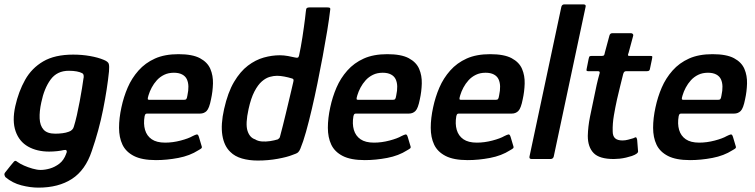

<svg xmlns="http://www.w3.org/2000/svg" viewBox="-34 -728 3457 879"><path d="M36 -242Q51 -309 81 -362.5Q111 -416 164 -447Q217 -478 301 -478Q341 -478 378 -471.5Q415 -465 441 -454Q461 -446 464 -435.5Q467 -425 465 -401Q457 -322 438 -226.5Q419 -131 386 -36Q357 51 295.5 91Q234 131 142 131Q105 131 64 120.5Q23 110 -9 83Q-12 79 -13.5 73Q-15 67 -10 61Q-6 57 0 48.5Q6 40 13 32Q20 24 23 20Q31 9 35.5 8.5Q40 8 47 14Q58 22 76 30Q94 38 115 44Q136 50 152 50Q172 50 194.5 43.5Q217 37 237.5 21.5Q258 6 269 -24Q269 -25 269.5 -26.5Q270 -28 271 -29Q273 -36 270 -39.5Q267 -43 258 -41Q246 -38 227.5 -36Q209 -34 191 -34Q135 -34 94.5 -57Q54 -80 37.5 -127Q21 -174 36 -242ZM155 -259Q146 -218 147.5 -185.5Q149 -153 165.5 -134.5Q182 -116 219 -116Q235 -116 251.5 -118Q268 -120 281 -125Q290 -128 296 -134Q302 -140 304 -148Q311 -170 318 -201Q325 -232 331 -264.5Q337 -297 341.5 -324.5Q346 -352 348 -368Q350 -374 349 -382Q348 -390 342 -393Q333 -398 317.5 -401Q302 -404 281 -404Q227 -404 197.5 -363.5Q168 -323 155 -259Z M522 -237Q532 -284 550.5 -327Q569 -370 600 -405Q631 -440 675.5 -460Q720 -480 783 -480Q847 -480 881.5 -461.5Q916 -443 929 -412.5Q942 -382 941 -345.5Q940 -309 932 -273Q924 -232 912 -220Q900 -208 882 -208H640Q635 -208 632.5 -206Q630 -204 628 -196Q622 -161 630 -133.5Q638 -106 660.5 -90.5Q683 -75 722 -75Q757 -75 793 -84.5Q829 -94 848 -105Q860 -111 866.5 -112.5Q873 -114 877 -100L888 -63Q892 -53 888.5 -49.5Q885 -46 874 -40Q835 -15 782.5 -5Q730 5 680 5Q616 5 579 -14Q542 -33 526.5 -66Q511 -99 511 -143Q511 -187 522 -237ZM824 -291Q829 -314 828.5 -332.5Q828 -351 821.5 -365Q815 -379 800 -387Q785 -395 762 -395Q737 -395 717.5 -385.5Q698 -376 684 -360.5Q670 -345 660.5 -327Q651 -309 646 -292Q642 -279 642.5 -275Q643 -271 649 -271Q688 -271 728 -271Q768 -271 808 -271Q816 -271 819 -274.5Q822 -278 824 -291Z M992 -229Q1009 -305 1037.5 -353Q1066 -401 1101 -427.5Q1136 -454 1173.5 -464.5Q1211 -475 1247 -475Q1265 -475 1284.5 -471.5Q1304 -468 1316 -465Q1324 -463 1328.5 -464Q1333 -465 1335 -473Q1339 -491 1343 -513Q1347 -535 1350.5 -557.5Q1354 -580 1357 -602Q1360 -624 1362.5 -643Q1365 -662 1366 -674Q1367 -688 1370.5 -691Q1374 -694 1382 -694H1465Q1471 -694 1475 -692.5Q1479 -691 1478 -685Q1473 -642 1464 -587Q1455 -532 1443.5 -470.5Q1432 -409 1419.5 -347.5Q1407 -286 1393.5 -228.5Q1380 -171 1367 -124.5Q1354 -78 1341 -47Q1337 -37 1331 -31Q1325 -25 1303 -18Q1281 -9 1237.5 -1Q1194 7 1146 7Q1106 7 1073.5 -2.5Q1041 -12 1021 -32Q992 -59 984 -108.5Q976 -158 992 -229ZM1104 -229Q1089 -161 1099 -129.5Q1109 -98 1134 -90Q1146 -82 1164.5 -80.5Q1183 -79 1202.5 -82Q1222 -85 1238 -90Q1242 -93 1244.5 -95.5Q1247 -98 1248 -103Q1254 -126 1261 -153Q1268 -180 1274.5 -208Q1281 -236 1287.5 -262.5Q1294 -289 1299.5 -313Q1305 -337 1309 -354Q1311 -362 1309 -365Q1307 -368 1302 -369Q1286 -374 1267.5 -377.5Q1249 -381 1234 -381Q1219 -381 1201 -376Q1183 -371 1165 -355.5Q1147 -340 1131 -309.5Q1115 -279 1104 -229Z M1478 -237Q1488 -284 1506.5 -327Q1525 -370 1556 -405Q1587 -440 1631.5 -460Q1676 -480 1739 -480Q1803 -480 1837.5 -461.5Q1872 -443 1885 -412.5Q1898 -382 1897 -345.5Q1896 -309 1888 -273Q1880 -232 1868 -220Q1856 -208 1838 -208H1596Q1591 -208 1588.5 -206Q1586 -204 1584 -196Q1578 -161 1586 -133.5Q1594 -106 1616.5 -90.5Q1639 -75 1678 -75Q1713 -75 1749 -84.5Q1785 -94 1804 -105Q1816 -111 1822.5 -112.5Q1829 -114 1833 -100L1844 -63Q1848 -53 1844.5 -49.5Q1841 -46 1830 -40Q1791 -15 1738.5 -5Q1686 5 1636 5Q1572 5 1535 -14Q1498 -33 1482.5 -66Q1467 -99 1467 -143Q1467 -187 1478 -237ZM1780 -291Q1785 -314 1784.5 -332.5Q1784 -351 1777.5 -365Q1771 -379 1756 -387Q1741 -395 1718 -395Q1693 -395 1673.5 -385.5Q1654 -376 1640 -360.5Q1626 -345 1616.5 -327Q1607 -309 1602 -292Q1598 -279 1598.5 -275Q1599 -271 1605 -271Q1644 -271 1684 -271Q1724 -271 1764 -271Q1772 -271 1775 -274.5Q1778 -278 1780 -291Z M1949 -237Q1959 -284 1977.5 -327Q1996 -370 2027 -405Q2058 -440 2102.5 -460Q2147 -480 2210 -480Q2274 -480 2308.5 -461.5Q2343 -443 2356 -412.5Q2369 -382 2368 -345.5Q2367 -309 2359 -273Q2351 -232 2339 -220Q2327 -208 2309 -208H2067Q2062 -208 2059.5 -206Q2057 -204 2055 -196Q2049 -161 2057 -133.5Q2065 -106 2087.5 -90.5Q2110 -75 2149 -75Q2184 -75 2220 -84.5Q2256 -94 2275 -105Q2287 -111 2293.5 -112.5Q2300 -114 2304 -100L2315 -63Q2319 -53 2315.5 -49.5Q2312 -46 2301 -40Q2262 -15 2209.5 -5Q2157 5 2107 5Q2043 5 2006 -14Q1969 -33 1953.5 -66Q1938 -99 1938 -143Q1938 -187 1949 -237ZM2251 -291Q2256 -314 2255.5 -332.5Q2255 -351 2248.5 -365Q2242 -379 2227 -387Q2212 -395 2189 -395Q2164 -395 2144.5 -385.5Q2125 -376 2111 -360.5Q2097 -345 2087.5 -327Q2078 -309 2073 -292Q2069 -279 2069.5 -275Q2070 -271 2076 -271Q2115 -271 2155 -271Q2195 -271 2235 -271Q2243 -271 2246 -274.5Q2249 -278 2251 -291Z M2390 -11 2536 -697Q2539 -708 2550 -708H2636Q2650 -708 2647 -697L2501 -11Q2498 0 2486 0H2400Q2388 0 2390 -11Z M2776 0Q2710 0 2683.5 -27.5Q2657 -55 2657 -106Q2658 -148 2667 -193Q2676 -238 2686 -284Q2692 -314 2697.5 -339Q2703 -364 2711 -392Q2714 -402 2704 -402H2660Q2654 -402 2652 -404Q2650 -406 2652 -414L2661 -459Q2663 -469 2666 -470.5Q2669 -472 2677 -472H2722Q2729 -472 2731.5 -475.5Q2734 -479 2735 -487L2756 -565Q2759 -576 2769 -576H2855Q2859 -576 2862.5 -573Q2866 -570 2865 -565L2844 -487Q2840 -477 2841 -474.5Q2842 -472 2848 -472H2942Q2951 -472 2952 -470Q2953 -468 2951 -458L2942 -415Q2941 -407 2937.5 -404.5Q2934 -402 2926 -402H2832Q2827 -402 2824 -399Q2821 -396 2819 -389Q2812 -361 2805 -332.5Q2798 -304 2791 -274Q2783 -238 2776.5 -200Q2770 -162 2771 -127Q2771 -105 2782 -95Q2793 -85 2816 -85Q2829 -85 2841.5 -88.5Q2854 -92 2865 -95Q2876 -101 2878.5 -99Q2881 -97 2883 -88L2887 -37Q2890 -25 2859 -14Q2847 -10 2832 -6.5Q2817 -3 2802.5 -1.5Q2788 0 2776 0Z M2967 -237Q2977 -284 2995.5 -327Q3014 -370 3045 -405Q3076 -440 3120.5 -460Q3165 -480 3228 -480Q3292 -480 3326.5 -461.5Q3361 -443 3374 -412.5Q3387 -382 3386 -345.5Q3385 -309 3377 -273Q3369 -232 3357 -220Q3345 -208 3327 -208H3085Q3080 -208 3077.5 -206Q3075 -204 3073 -196Q3067 -161 3075 -133.5Q3083 -106 3105.5 -90.5Q3128 -75 3167 -75Q3202 -75 3238 -84.5Q3274 -94 3293 -105Q3305 -111 3311.5 -112.5Q3318 -114 3322 -100L3333 -63Q3337 -53 3333.5 -49.5Q3330 -46 3319 -40Q3280 -15 3227.5 -5Q3175 5 3125 5Q3061 5 3024 -14Q2987 -33 2971.5 -66Q2956 -99 2956 -143Q2956 -187 2967 -237ZM3269 -291Q3274 -314 3273.5 -332.5Q3273 -351 3266.5 -365Q3260 -379 3245 -387Q3230 -395 3207 -395Q3182 -395 3162.5 -385.5Q3143 -376 3129 -360.5Q3115 -345 3105.5 -327Q3096 -309 3091 -292Q3087 -279 3087.5 -275Q3088 -271 3094 -271Q3133 -271 3173 -271Q3213 -271 3253 -271Q3261 -271 3264 -274.5Q3267 -278 3269 -291Z"/></svg>

Font: Glory SemiBold
Style: Italic
Weight: 600
Italic angle: -12°
Designer: Robert Leuschke
Foundry: Robert Leuschke
Version: Version 1.011